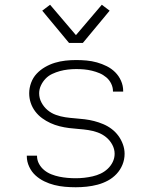

<svg xmlns="http://www.w3.org/2000/svg" viewBox="-20 -781 640 809"><path d="M299 8Q276 8 253.5 6Q231 4 209 -1.5Q187 -7 166.5 -17Q146 -27 129.5 -42Q113 -57 103 -78.5Q93 -100 93 -122V-125H136V-124Q136 -106 144.5 -90.5Q153 -75 166.5 -64Q180 -53 196.5 -46.5Q213 -40 230 -36.5Q247 -33 264.5 -31.5Q282 -30 299 -30Q317 -30 335 -32Q353 -34 370.5 -38Q388 -42 404 -49.5Q420 -57 433.5 -69.5Q447 -82 455 -98.5Q463 -115 463 -133Q463 -153 453 -171.5Q443 -190 427 -203Q411 -216 391.5 -223Q372 -230 352 -233Q332 -236 311.5 -237.5Q291 -239 271 -241.5Q251 -244 231 -249Q211 -254 192.5 -262.5Q174 -271 157.5 -283Q141 -295 128.5 -311.5Q116 -328 109.5 -347.5Q103 -367 103 -388Q103 -410 111 -432Q119 -454 134.5 -470.5Q150 -487 170 -498.5Q190 -510 211.5 -516.5Q233 -523 255.5 -525.5Q278 -528 301 -528Q323 -528 345 -526Q367 -524 388.5 -518Q410 -512 430 -502Q450 -492 465.5 -476.5Q481 -461 490 -440.5Q499 -420 499 -398V-395H456V-397Q456 -413 448.5 -428.5Q441 -444 428 -455Q415 -466 399.5 -472.5Q384 -479 367.5 -483Q351 -487 334.5 -488.5Q318 -490 301 -490Q284 -490 266.5 -488Q249 -486 232.5 -481.5Q216 -477 200 -469.5Q184 -462 172 -449.5Q160 -437 152.5 -421Q145 -405 145 -388Q145 -367 155 -348.5Q165 -330 180.5 -317Q196 -304 215.5 -297Q235 -290 255 -287Q275 -284 295.5 -282.5Q316 -281 336.5 -278.5Q357 -276 376.5 -271Q396 -266 415 -258Q434 -250 450.5 -237.5Q467 -225 479 -208.5Q491 -192 498 -172.5Q505 -153 505 -133Q505 -109 496 -87Q487 -65 471 -48Q455 -31 434.5 -20Q414 -9 391.5 -3Q369 3 345.5 5.5Q322 8 299 8ZM271 -600 158 -736 191 -761 300 -633 409 -761 442 -736 329 -600Z"/></svg>

Font: Iosevka Aile Extralight
Style: Regular
Weight: 200
Designer: Belleve Invis
Foundry: Belleve Invis
Version: Version 31.1.0; ttfautohint (v1.8.4)